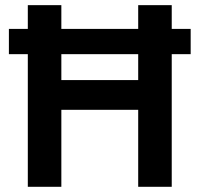

<svg xmlns="http://www.w3.org/2000/svg" viewBox="-20 -718 767 738"><path d="M86.9 0V-509.8H14.2V-606.9H86.9V-698.2H215.8V-606.9H511.2V-698.2H640.1V-606.9H712.9V-509.8H640.1V0H511.2V-295.9H215.8V0ZM215.8 -410.2H511.2V-509.8H215.8Z"/></svg>

Font: Anuphan SemiBold
Style: Bold
Weight: 600
Designer: Mike Abbink, Paul van der Laan, Pieter van Rosmalen, Mint Tantisuwanna
Foundry: Bold Monday; Cadson Demak
Version: Version 3.002;hotconv 1.0.109;makeotfexe 2.5.65596